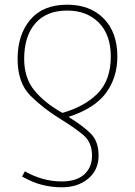

<svg xmlns="http://www.w3.org/2000/svg" viewBox="-20 -558 574 818"><path d="M243 240Q312 240 356 203Q400 166 400 105Q400 45 367.5 12Q335 -21 272 -60Q383 -96 431.5 -162Q480 -228 480 -317Q480 -420 422 -479Q364 -538 266 -538Q163 -538 109 -474Q55 -410 55 -307Q55 -205 109.5 -150.5Q164 -96 239 -50Q304 -10 338 20Q372 50 372 105Q372 155 339 185Q306 215 243 215Q162 215 86 172L74 194Q120 220 161 230Q202 240 243 240ZM246 -77Q172 -118 127.5 -171.5Q83 -225 83 -307Q83 -404 130.5 -458.5Q178 -513 266 -513Q350 -513 401 -461.5Q452 -410 452 -317Q452 -218 397.5 -161.5Q343 -105 246 -77Z"/></svg>

Font: Noto Sans Display Thin
Style: Regular
Weight: 250
Designer: Monotype Design Team
Foundry: Monotype Imaging Inc.
Version: Version 1.900